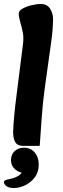

<svg xmlns="http://www.w3.org/2000/svg" viewBox="-23 -717 315 962"><path d="M94 14Q64 14 53 -5.5Q42 -25 43 -59Q44 -93 48.5 -140Q53 -187 59 -233L91 -487Q97 -527 91 -556Q85 -585 78 -608Q71 -631 71 -650Q71 -663 89.5 -673.5Q108 -684 134 -690.5Q160 -697 182 -697Q213 -697 228 -673.5Q243 -650 243 -620Q243 -608 241 -576Q239 -544 233 -503L201 -273Q191 -201 186 -127Q181 -53 176 14ZM-3 196Q-3 189 3.5 186Q10 183 25 180Q52 175 71.5 162.5Q91 150 95 120L103 150Q75 150 53.5 132Q32 114 32 86Q32 57 50.5 40Q69 23 97 23Q130 23 150.5 46.5Q171 70 171 107Q171 146 151 172Q131 198 102.5 211.5Q74 225 47 225Q21 225 9 215.5Q-3 206 -3 196Z"/></svg>

Font: Alkatra SemiBold
Style: Regular
Weight: 600
Designer: Suman Bhandary
Version: Version 1.100;gftools[0.9.22]